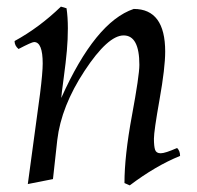

<svg xmlns="http://www.w3.org/2000/svg" viewBox="-20 -536 596 580"><path d="M401 -340Q401 -429 353.5 -429Q306 -429 235.5 -322Q165 -215 153 -113L140 5L64 20L101 -253Q109 -317 109 -344Q109 -409 83 -409Q76 -409 36 -388Q24 -398 24 -412Q99 -453 164 -516L181 -511Q185 -484 185 -450.5Q185 -417 182 -383Q179 -349 172.5 -301Q166 -253 165 -240Q268 -470 384 -509Q479 -509 479 -380Q479 -331 462 -235.5Q445 -140 445 -117Q445 -94 448.5 -83.5Q452 -73 465.5 -73Q479 -73 515 -89Q524 -80 524 -65Q450 -35 372 24L356 17Q356 -65 378.5 -186.5Q401 -308 401 -340Z"/></svg>

Font: Rosarivo
Style: Italic
Weight: 400
Version: Version 1.003